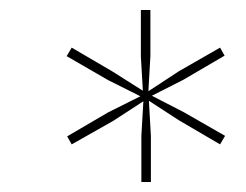

<svg xmlns="http://www.w3.org/2000/svg" viewBox="-20 -720 490 383"><path d="M262 -357H281V-449L277 -519L337 -480L419 -432L429 -449L347 -496L283 -529L346 -561L428 -609L419 -625L337 -578L276 -538L280 -608V-700H261V-607L265 -539L205 -577L123 -625L113 -608L196 -560L260 -528L196 -496L114 -448L123 -432L206 -479L266 -518L262 -449Z"/></svg>

Font: Fixel Display Thin
Style: Italic
Weight: 100
Italic angle: -10°
Designer: AlfaBravo + MacPaw
Foundry: Kyrylo Tkachov, Marchela Mozhyna, Serhii Makarenko, Maria Weinstein, Zakhar Kryvoshyya
Version: Version 1.210;Glyphs 3.2 (3217)